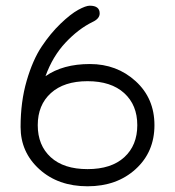

<svg xmlns="http://www.w3.org/2000/svg" viewBox="-20 -649 618 678"><path d="M296.9 -628.9Q332 -628.9 332 -601.6Q332 -583 306.6 -571.3Q256.8 -546.9 211.4 -498.5Q166 -450.2 140.6 -379.9Q202.1 -422.9 297.4 -422.9Q392.6 -422.9 459 -362.3Q525.4 -301.8 525.4 -207Q525.4 -112.3 459 -51.8Q392.6 8.8 289.1 8.8Q185.5 8.8 119.1 -51.3Q52.7 -111.3 52.7 -200.7Q52.7 -290 74.2 -363.8Q95.7 -437.5 127 -484.4Q158.2 -531.2 193.8 -565.4Q229.5 -599.6 256.3 -614.3Q283.2 -628.9 296.9 -628.9ZM159.7 -320.3Q113.3 -278.3 113.3 -207Q113.3 -135.7 159.2 -93.8Q205.1 -51.8 289.1 -51.8Q373 -51.8 418.9 -93.8Q464.8 -135.7 464.8 -207Q464.8 -278.3 418.5 -320.3Q372.1 -362.3 289.1 -362.3Q206.1 -362.3 159.7 -320.3Z"/></svg>

Font: Jura
Style: Medium
Weight: 500
Version: Version 2.6.1